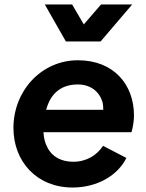

<svg xmlns="http://www.w3.org/2000/svg" viewBox="-20 -825 653 857"><path d="M429 -640 570 -805H431L354 -716L302 -805H180L274 -640ZM304 12C414 12 506 -42 544 -120L440 -174C413 -133 367 -103 307 -103C254 -103 212 -125 191 -168C181 -187 175 -210 174 -235H567C574 -260 578 -286 578 -310C578 -447 488 -556 328 -556C164 -556 40 -419 40 -254C40 -104 144 12 304 12ZM186 -335C187 -339 188 -343 190 -348C210 -409 254 -448 327 -448C383 -448 422 -418 437 -371C440 -360 441 -348 441 -335Z"/></svg>

Font: Plus Jakarta Sans
Style: Bold Italic
Weight: 700
Italic angle: -8°
Designer: Gumpita Rahayu
Foundry: Tokotype
Version: Version 2.071;gftools[0.9.30]